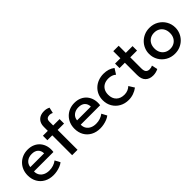

<svg xmlns="http://www.w3.org/2000/svg" viewBox="157 -1740 2761 2761"><g transform="rotate(-45 1537.0 -360.0)"><path d="M302.5 15Q222.5 15 162 -17.8Q101.5 -50.5 67.8 -109.5Q34 -168.5 34 -246.5Q34 -303.5 53.5 -351.8Q73 -400 108.5 -435.5Q144 -471 191.8 -490.5Q239.5 -510 296 -510Q357.5 -510 405.5 -488.2Q453.5 -466.5 485.2 -427.5Q517 -388.5 530.2 -336.2Q543.5 -284 534.5 -223H139.5Q138.5 -178.5 159 -145.2Q179.5 -112 217.8 -93.5Q256 -75 308 -75Q350 -75 389.2 -87.8Q428.5 -100.5 460.5 -125.5L503 -46.5Q479 -27 445 -13.2Q411 0.5 374 7.8Q337 15 302.5 15ZM146 -304H426.5Q425 -360 390.8 -392Q356.5 -424 293.5 -424Q232.5 -424 192.2 -392Q152 -360 146 -304Z M692.5 0V-576Q692.5 -650 735.2 -692.5Q778 -735 853.5 -735Q881 -735 903.8 -729.2Q926.5 -723.5 946 -713L925.5 -626Q911 -634 897.5 -637Q884 -640 871 -640Q840.5 -640 821.2 -624.5Q802 -609 802 -571.5V-495H932V-404H802V0ZM593 -404V-495H707V-404Z M1253 15Q1173 15 1112.5 -17.8Q1052 -50.5 1018.2 -109.5Q984.5 -168.5 984.5 -246.5Q984.5 -303.5 1004 -351.8Q1023.5 -400 1059 -435.5Q1094.5 -471 1142.2 -490.5Q1190 -510 1246.5 -510Q1308 -510 1356 -488.2Q1404 -466.5 1435.8 -427.5Q1467.5 -388.5 1480.8 -336.2Q1494 -284 1485 -223H1090Q1089 -178.5 1109.5 -145.2Q1130 -112 1168.2 -93.5Q1206.5 -75 1258.5 -75Q1300.5 -75 1339.8 -87.8Q1379 -100.5 1411 -125.5L1453.5 -46.5Q1429.5 -27 1395.5 -13.2Q1361.5 0.5 1324.5 7.8Q1287.5 15 1253 15ZM1096.5 -304H1377Q1375.5 -360 1341.2 -392Q1307 -424 1244 -424Q1183 -424 1142.8 -392Q1102.5 -360 1096.5 -304Z M1831.5 15Q1753.5 15 1692.5 -19.2Q1631.5 -53.5 1596.8 -112.8Q1562 -172 1562 -247.5Q1562 -304.5 1582.5 -352.2Q1603 -400 1640.5 -435.5Q1678 -471 1728.8 -490.5Q1779.5 -510 1839 -510Q1889 -510 1931.8 -496.8Q1974.5 -483.5 2010.5 -456L1957.5 -372Q1934.5 -392.5 1904.8 -402.5Q1875 -412.5 1841.5 -412.5Q1789.5 -412.5 1752 -393Q1714.5 -373.5 1693.8 -336.8Q1673 -300 1673 -248Q1673 -170.5 1718.2 -126.5Q1763.5 -82.5 1841.5 -82.5Q1878.5 -82.5 1911.5 -96.2Q1944.5 -110 1966.5 -132.5L2019 -49Q1979.5 -19 1931 -2Q1882.5 15 1831.5 15Z M2328 15Q2255.5 15 2212 -27Q2168.5 -69 2168.5 -155.5V-639.5H2278.5V-495H2416V-404H2278.5V-179.5Q2278.5 -127.5 2298.2 -106.2Q2318 -85 2354 -85Q2371.5 -85 2387 -89Q2402.5 -93 2415 -99.5L2434.5 -10.5Q2413 0.5 2385.2 7.8Q2357.5 15 2328 15ZM2060 -404V-495H2183V-404Z M2772 15Q2694.5 15 2633.8 -20.8Q2573 -56.5 2538.5 -116.2Q2504 -176 2504 -247.5Q2504 -300.5 2523.8 -347.8Q2543.5 -395 2579.8 -431.5Q2616 -468 2665 -489Q2714 -510 2772.5 -510Q2850 -510 2910.8 -474.2Q2971.5 -438.5 3006 -378.8Q3040.5 -319 3040.5 -247.5Q3040.5 -195 3020.8 -147.5Q3001 -100 2965 -63.5Q2929 -27 2880 -6Q2831 15 2772 15ZM2772 -82.5Q2818 -82.5 2853.8 -102.8Q2889.5 -123 2910 -160Q2930.5 -197 2930.5 -247.5Q2930.5 -298 2910 -335.2Q2889.5 -372.5 2853.8 -392.5Q2818 -412.5 2772 -412.5Q2726 -412.5 2690.2 -392.5Q2654.5 -372.5 2634.2 -335.2Q2614 -298 2614 -247.5Q2614 -197 2634.5 -160Q2655 -123 2690.8 -102.8Q2726.5 -82.5 2772 -82.5Z"/></g></svg>

Font: Geologica Cursive
Style: Regular
Weight: 400
Designer: Sindre Bremnes, Frode Helland
Foundry: Monokrom Skriftforlag AS
Version: Version 1.010;gftools[0.9.28]